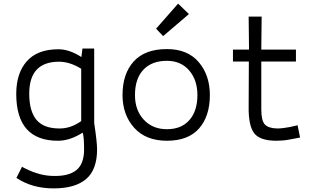

<svg xmlns="http://www.w3.org/2000/svg" viewBox="-20 -770 1742 1064"><path d="M502 -438V-88Q518 17 518 58Q518 170 457.5 222Q397 274 277 274Q158 274 71 216L102 154L107 157Q112 160 120.5 164Q129 168 140.5 173.5Q152 179 167.5 184.5Q183 190 199.5 194.5Q216 199 236.5 202Q257 205 277 205Q361 207 403.5 172.5Q446 138 446 58Q446 -13 438 -35Q368 10 301 10Q70 10 70 -250Q70 -364 128.5 -430.5Q187 -497 304 -497Q364 -497 431 -454L437 -501H502ZM310 -58Q373 -58 430 -99V-389Q367 -428 307 -428Q142 -428 142 -251Q142 -154 182 -106Q222 -58 310 -58Z M659 -243Q659 -361 721 -429.5Q783 -498 905 -498Q1020 -498 1081.5 -425.5Q1143 -353 1143 -243Q1143 -126 1083 -58Q1023 10 905 10Q788 10 723.5 -62Q659 -134 659 -243ZM728 -243Q728 -159 777 -106.5Q826 -54 905 -54Q985 -54 1029.5 -104.5Q1074 -155 1074 -243Q1074 -327 1028 -380Q982 -433 905 -433Q821 -433 774.5 -383.5Q728 -334 728 -243ZM845 -611 967 -750 1027 -692 884 -570Z M1629 -76 1643 -8 1633 -6Q1623 -4 1609.5 -1.5Q1596 1 1580 4Q1564 7 1545.5 8.5Q1527 10 1512 10Q1420 10 1388 -32.5Q1356 -75 1358 -183L1359 -429H1271V-495H1360L1358 -678H1430L1428 -495H1620V-429H1428V-164Q1428 -101 1448 -80Q1468 -59 1517 -58Q1531 -58 1551 -60.5Q1571 -63 1586 -66Q1601 -69 1614.5 -72.5Q1628 -76 1629 -76Z"/></svg>

Font: Biancoenero Regular
Style: Regular
Weight: 400
Designer: Riccardo Lorusso, Umberto Mischi
Foundry: Biancoenero Edizioni
Version: Version 0.000